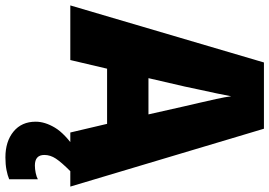

<svg xmlns="http://www.w3.org/2000/svg" viewBox="-163 -593 996 710"><g transform="rotate(90 335.0 -238.0)"><path d="M470 0 438 -136H234L202 0H0L211 -716H456L670 0ZM373 -422Q368 -444 360.5 -476Q353 -508 346 -540Q339 -572 336 -595Q332 -573 325.5 -542Q319 -511 312 -479.5Q305 -448 300 -423L269 -289H403ZM553 96Q553 131 592 131Q605 131 619.5 128Q634 125 643 120V226Q629 232 608.5 236Q588 240 562 240Q503 240 466.5 210Q430 180 430 128Q430 94 452 57Q474 20 535 -22L613 0Q580 33 566.5 53.5Q553 74 553 96Z"/></g></svg>

Font: Noto Sans Gurmukhi UI SemiCondensed Black
Style: Regular
Weight: 900
Width: 4
Designer: Jelle Bosma - Monotype Design Team
Foundry: Monotype Imaging Inc.
Version: Version 2.004; ttfautohint (v1.8.4.7-5d5b)